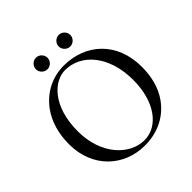

<svg xmlns="http://www.w3.org/2000/svg" viewBox="-215 -961 1125 1125"><g transform="rotate(-45 347.5 -398.0)"><path d="M398.5 -758C398.5 -732 420.5 -710 446.5 -710C472.5 -710 494.5 -732 494.5 -758C494.5 -784 472.5 -806 446.5 -806C420.5 -806 398.5 -784 398.5 -758ZM209.5 -758C209.5 -732 231.5 -710 257.5 -710C283.5 -710 305.5 -732 305.5 -758C305.5 -784 283.5 -806 257.5 -806C231.5 -806 209.5 -784 209.5 -758ZM327 -634C459 -634 569 -512 569 -310C569 -131 480 -14 366 -14C244 -14 126 -135 126 -327C126 -537 236 -634 327 -634ZM659 -329C659 -536 519 -658 340 -658C240.7 -658 157.1 -611.2 102.3 -536C58.4 -475.7 36 -397.2 36 -310C36 -113 176 10 346 10C456.8 10 544.3 -37.7 599.2 -116C639 -172.7 659 -245 659 -329Z"/></g></svg>

Font: Libertinus Serif Display
Style: Regular
Weight: 400
Designer: Philipp H. Poll
Foundry: Khaled Hosny
Version: Version 6.1